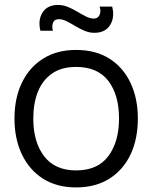

<svg xmlns="http://www.w3.org/2000/svg" viewBox="-20 -762 632 796"><path d="M371.5 -626Q350 -626 330.2 -634.5Q310.5 -643 291.8 -654.2Q273 -665.5 256 -674Q239 -682.5 224.5 -682.5Q205 -682.5 199.5 -667.2Q194 -652 199.5 -634.5H147.5Q136.5 -679 156.5 -710.2Q176.5 -741.5 220.5 -741.5Q242 -741.5 262.2 -733Q282.5 -724.5 301.2 -713.2Q320 -702 336.8 -693.5Q353.5 -685 368.5 -685Q386 -685 392.8 -700Q399.5 -715 393 -734.5H445Q456.5 -690.5 436.5 -658.2Q416.5 -626 371.5 -626ZM295.5 15Q215 15 158 -21.5Q101 -58 70.5 -122.5Q40 -187 40 -270.5Q40 -355.5 71 -419.5Q102 -483.5 159.2 -519.2Q216.5 -555 295.5 -555Q376.5 -555 433.8 -518.8Q491 -482.5 521.2 -418.2Q551.5 -354 551.5 -270.5Q551.5 -185.5 521 -121.2Q490.5 -57 433 -21Q375.5 15 295.5 15ZM295.5 -55.5Q385.5 -55.5 429.5 -115.2Q473.5 -175 473.5 -270.5Q473.5 -368.5 429.2 -426.5Q385 -484.5 295.5 -484.5Q235 -484.5 195.8 -457.2Q156.5 -430 137.2 -381.8Q118 -333.5 118 -270.5Q118 -173 163 -114.2Q208 -55.5 295.5 -55.5Z"/></svg>

Font: Manrope ExtraLight
Style: Regular
Weight: 400
Version: Version 4.504